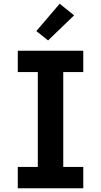

<svg xmlns="http://www.w3.org/2000/svg" viewBox="-20 -1006 540 1026"><path d="M75 0V-114H182V-621H75V-735H425V-621H318V-114H425V0ZM237 -790 174 -840 299 -986 376 -924Z"/></svg>

Font: Iosevka SS18 Heavy
Style: Regular
Weight: 900
Monospace: yes
Designer: Belleve Invis
Foundry: Belleve Invis
Version: Version 25.1.1; ttfautohint (v1.8.4)